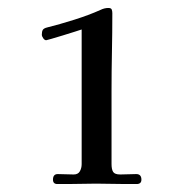

<svg xmlns="http://www.w3.org/2000/svg" viewBox="-20 -837 430 482"><path d="M335 -386Q335 -375 323 -375H295Q276 -375 258 -375.5Q240 -376 221 -376Q203 -376 185.5 -375.5Q168 -375 150 -375H124Q113 -375 113 -386Q113 -400 125 -400Q135 -400 145 -399.5Q155 -399 165 -399Q176 -399 180.5 -407Q185 -415 185 -425V-763Q182 -762 168 -757.5Q154 -753 137.5 -748Q121 -743 109 -739.5Q97 -736 96 -736Q92 -736 88.5 -741Q85 -746 85 -750Q85 -758 87.5 -762Q90 -766 98 -768Q130 -776 166.5 -787.5Q203 -799 232 -812Q242 -817 252 -817Q259 -817 260.5 -813Q262 -809 262 -804Q262 -755 261 -706Q260 -657 260 -608V-425Q260 -412 264 -405.5Q268 -399 282 -399Q292 -399 302 -399.5Q312 -400 322 -400Q335 -400 335 -386Z"/></svg>

Font: Kaisei Opti
Style: Bold
Weight: 700
Designer: Font-Kai, 金井和夫
Foundry: KAZUO KANAI
Version: Version 5.003